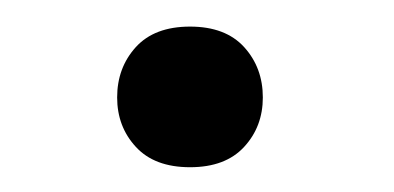

<svg xmlns="http://www.w3.org/2000/svg" viewBox="-20 -123 304 148"><path d="M70.3 -47.9Q70.3 -70.8 84.7 -86.7Q99.1 -102.5 126.5 -102.5Q153.8 -102.5 168.2 -86.7Q182.6 -70.8 182.6 -47.9Q182.6 -25.4 168.2 -9.8Q153.8 5.9 126.5 5.9Q99.1 5.9 84.7 -9.8Q70.3 -25.4 70.3 -47.9Z"/></svg>

Font: Roboto21382017
Style: Regular
Weight: 400
Designer: Christian Robertson
Foundry: Google
Version: Version 2.138; 2017